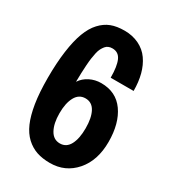

<svg xmlns="http://www.w3.org/2000/svg" viewBox="-173 -786 799 891"><g transform="rotate(30 226.0 -340.5)"><path d="M405.7 -471.3H282.8Q282.8 -532.1 269.1 -562.8Q255.4 -593.4 222.4 -593.4Q211.1 -593.4 202 -589.7Q192.9 -586 186.1 -577.8Q179.4 -569.5 174.2 -559.5Q169 -549.5 165.5 -533.7Q162 -517.8 159.9 -502.6Q157.7 -487.4 156.2 -464.6Q154.6 -441.8 154 -422.5Q153.3 -403.1 152.9 -374.5Q169.4 -399.7 197.4 -413.8Q225.5 -427.9 258 -427.9Q338 -427.9 380.8 -367.5Q423.5 -307.1 423.5 -207.9Q423.5 -108.6 370.8 -48Q318 12.6 235.9 12.6Q195.9 12.6 164.9 2.2Q133.8 -8.3 107.9 -32.1Q82.1 -56 65.4 -94.3Q48.7 -132.5 39.5 -189.4Q30.4 -246.3 30.4 -325.6Q30.4 -404.9 39.1 -468.3Q47.8 -531.7 63.9 -574.3Q79.9 -616.9 104.5 -643.4Q129 -669.9 158.8 -681.4Q188.5 -692.9 230.7 -692.9Q272.8 -692.9 307.6 -676.2Q342.3 -659.4 363.6 -629Q384.9 -598.6 395.3 -559.1Q405.7 -519.5 405.7 -471.3ZM282.4 -297.8Q265 -330.1 230.2 -330.1Q195.5 -330.1 177.5 -297.4Q159.4 -264.6 159.4 -210Q159.4 -155.5 177.7 -122.3Q195.9 -89.1 230.5 -89.1Q265 -89.1 282.4 -121.9Q299.7 -154.6 299.7 -210Q299.7 -265.4 282.4 -297.8Z"/></g></svg>

Font: Puralecka Narrow
Style: Bold
Weight: 700
Designer: Hector Gatti, Marcela Romero, Pablo Cosgaya and Nicolas Silva
Version: Version 1.004;PS 001.004;hotconv 1.0.70;makeotf.lib2.5.58329